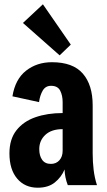

<svg xmlns="http://www.w3.org/2000/svg" viewBox="-20 -863 500 895"><path d="M156 12Q96 12 60 -30.5Q24 -73 24 -148Q24 -214 56.5 -255.5Q89 -297 145 -316.5Q201 -336 272 -336V-387Q272 -418 260.5 -440.5Q249 -463 218 -463Q192 -463 179 -440.5Q166 -418 162 -387L38 -414Q51 -494 101.5 -533.5Q152 -573 222 -573Q320 -573 366 -520Q412 -467 412 -372V-148Q412 -108 416.5 -71Q421 -34 432 0H296Q282 -36 281 -73Q266 -37 235.5 -12.5Q205 12 156 12ZM163 -168Q163 -137 176.5 -118Q190 -99 217 -99Q242 -99 257 -116Q272 -133 272 -160V-261Q220 -261 191.5 -234.5Q163 -208 163 -168ZM258 -605 87 -756 180 -843 310 -655Z"/></svg>

Font: Freeman
Style: Regular
Weight: 400
Designer: Vernon Adams, Aoife Mooney, Rodrigo Fuenzalida
Foundry: Rodrigo Fuenzalida
Version: Version 1.000; ttfautohint (v1.8.4.7-5d5b)